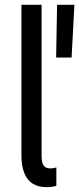

<svg xmlns="http://www.w3.org/2000/svg" viewBox="-20 -772 330 800"><path d="M174.8 7.8Q138.2 7.8 115 -7.6Q91.8 -22.9 80.6 -52.5Q69.3 -82 69.3 -124V-752H153.3V-122.1Q153.3 -112.3 155 -100.1Q156.7 -87.9 164.6 -79.1Q172.4 -70.3 191.4 -70.3Q197.3 -70.3 203.1 -71.5Q209 -72.8 214.8 -74.2V2Q207.5 4.9 196.8 6.3Q186 7.8 174.8 7.8ZM213.9 -532.2 217.8 -752H290L278.3 -532.2Z"/></svg>

Font: Reddit Sans
Style: Regular
Weight: 400
Designer: Stephen Hutchings
Foundry: Reddit
Version: Version 1.014